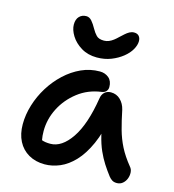

<svg xmlns="http://www.w3.org/2000/svg" viewBox="-113 -850 867 954"><g transform="rotate(15 321.0 -372.5)"><path d="M203 10Q156 10 120.5 -10.5Q85 -31 66 -68Q47 -105 47 -155Q47 -204 62.5 -254.5Q78 -305 106 -350Q134 -395 172 -430.5Q210 -466 255 -486.5Q300 -507 350 -507Q377 -507 396 -491Q415 -475 415 -444Q415 -431 407 -422Q399 -413 384 -411Q316 -402 264.5 -362Q213 -322 184.5 -266Q156 -210 156 -149Q156 -124 160 -103.5Q164 -83 178 -51L121 -131Q144 -109 160.5 -102.5Q177 -96 204 -96Q263 -96 311.5 -167.5Q360 -239 382 -377Q385 -398 398 -409.5Q411 -421 430 -421Q459 -421 479 -401.5Q499 -382 506 -352Q517 -298 529 -254.5Q541 -211 561 -171.5Q581 -132 616 -89Q626 -78 627 -61.5Q628 -45 622 -29.5Q616 -14 603.5 -3.5Q591 7 574 7Q559 7 549.5 1Q540 -5 532 -15Q512 -41 495 -67.5Q478 -94 463.5 -126.5Q449 -159 438.5 -202.5Q428 -246 421 -305L460 -307Q445 -219 417.5 -158Q390 -97 355 -60Q320 -23 281 -6.5Q242 10 203 10ZM316 -570Q270 -570 235.5 -591Q201 -612 182.5 -642Q164 -672 164 -699Q164 -726 178 -740.5Q192 -755 214 -755Q230 -755 242.5 -740.5Q255 -726 267 -704Q277 -686 289.5 -673Q302 -660 329 -660Q342 -660 354 -665Q366 -670 377 -678.5Q388 -687 397 -696Q409 -707 419.5 -716.5Q430 -726 441 -732Q452 -738 464 -738Q481 -738 489.5 -728Q498 -718 498 -702Q498 -682 485 -659Q472 -636 447 -616Q422 -596 389 -583Q356 -570 316 -570Z"/></g></svg>

Font: Shantell Sans Medium
Style: Regular
Weight: 500
Designer: Stephen Nixon, Anya Danilova, Shantell Martin
Foundry: Arrow Type
Version: Version 1.011;[c5ecc13dd]